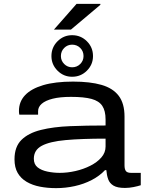

<svg xmlns="http://www.w3.org/2000/svg" viewBox="-20 -961 750 993"><path d="M270 12Q226 12 187 4.5Q148 -3 118 -20.5Q88 -38 71.5 -66.5Q55 -95 55 -137Q55 -202 91 -237.5Q127 -273 191.5 -289Q256 -305 341.5 -308.5Q427 -312 526 -312V-343Q526 -388 509 -413.5Q492 -439 453 -449.5Q414 -460 347 -460Q290 -460 252.5 -450.5Q215 -441 196 -424.5Q177 -408 177 -386V-368H80Q79 -372 78.5 -376.5Q78 -381 78 -387Q78 -435 109.5 -468.5Q141 -502 203 -520.5Q265 -539 358 -539Q446 -539 505 -522Q564 -505 594 -465.5Q624 -426 624 -358V-106Q624 -86 631 -76.5Q638 -67 658 -67H708V-3Q693 2 670.5 6.5Q648 11 626 11Q587 11 567 -1Q547 -13 539.5 -34Q532 -55 530 -81H523Q495 -51 454.5 -30Q414 -9 366.5 1.5Q319 12 270 12ZM289 -67Q329 -67 370.5 -76.5Q412 -86 447.5 -104Q483 -122 504.5 -147Q526 -172 526 -203V-244Q402 -244 319.5 -236.5Q237 -229 196 -207Q155 -185 155 -140Q155 -111 174.5 -95.5Q194 -80 225.5 -73.5Q257 -67 289 -67ZM353 -564Q309 -564 277.5 -595.5Q246 -627 246 -671Q246 -716 277.5 -747.5Q309 -779 353 -779Q398 -779 429.5 -747.5Q461 -716 461 -671Q461 -627 429.5 -595.5Q398 -564 353 -564ZM353 -613Q378 -613 395 -630Q412 -647 412 -671Q412 -696 395 -713Q378 -730 353 -730Q329 -730 312 -713Q295 -696 295 -671Q295 -647 312 -630Q329 -613 353 -613ZM259 -808 376 -941H499V-936L347 -808Z"/></svg>

Font: Archivo Expanded
Style: Regular
Weight: 400
Width: 7
Designer: Hector Gatti
Foundry: Omnibus-Type
Version: Version 2.001